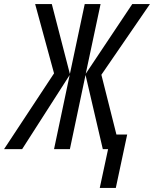

<svg xmlns="http://www.w3.org/2000/svg" viewBox="-87 -734 758 945"><path d="M404 191 445 0H419L334 -365L257 0H179L256 -365L22 0H-67L179 -373L86 -714H168L257 -370L330 -714H408L335 -371L564 -714H651L412 -366L486 -72H539L483 191Z"/></svg>

Font: Noto Sans UI Condensed
Style: Italic
Weight: 400
Width: 3
Italic angle: -12°
Designer: Monotype Design Team
Foundry: Monotype Imaging Inc.
Version: Version 1.901